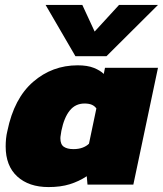

<svg xmlns="http://www.w3.org/2000/svg" viewBox="-20 -749 661 779"><path d="M286 -521 165 -729H314L364 -621L463 -729H621L412 -521ZM177 10Q97 10 50 -33Q3 -76 3 -155Q3 -170 4.5 -186Q6 -202 10 -218Q37 -350 114.5 -417Q192 -484 295 -484Q335 -484 361 -473.5Q387 -463 401 -449L406 -474H621L521 0H335L332 -34Q300 -13 263 -1.5Q226 10 177 10ZM278 -144Q299 -144 315 -150Q331 -156 341 -166L371 -309Q364 -319 352.5 -324Q341 -329 323 -329Q286 -329 263 -300.5Q240 -272 229 -218Q228 -209 226.5 -201.5Q225 -194 225 -188Q225 -163 239 -153.5Q253 -144 278 -144Z"/></svg>

Font: Kanit ExtraBold
Style: Italic
Weight: 800
Italic angle: -12°
Designer: Katatrad Team
Foundry: CadsonDemak
Version: Version 2.000; ttfautohint (v1.8.3)